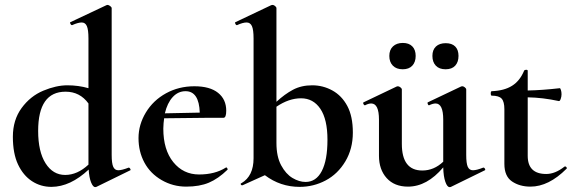

<svg xmlns="http://www.w3.org/2000/svg" viewBox="-20 -745 2324 779"><path d="M246.1 -373Q134.8 -373 134.8 -213.9Q134.8 -129.9 164.8 -82.5Q194.8 -35.2 244.4 -35.2Q293.9 -35.2 338.9 -77.1V-325.2Q304.2 -373 246.1 -373ZM502.9 -64.9Q505.9 -64.9 508.5 -60.1Q511.2 -55.2 508.8 -54.2L371.1 13.2L366.2 14.2Q357.4 14.2 349.6 -4.9Q341.8 -23.9 339.8 -57.1Q265.6 12.7 189 13.2Q145 13.2 109.6 -10Q74.2 -33.2 53.2 -77.6Q32.2 -122.1 32.2 -190.2Q32.2 -258.3 67.6 -306.6Q103 -355 155.5 -377Q208 -398.9 253.2 -398.9Q298.3 -398.9 338.9 -387.2V-588.9Q338.9 -624 332.5 -638.9Q326.2 -653.8 311.5 -653.8Q296.9 -653.8 272.9 -643.1H272Q268.1 -643.1 265.6 -648.4Q263.2 -653.8 265.1 -654.8L412.1 -724.1L416 -725.1Q420.9 -725.1 427 -720.5Q433.1 -715.8 433.1 -711.9V-116.2Q433.1 -82 439.5 -68.1Q445.8 -54.2 460 -54.2Q474.1 -54.2 502 -64.9Z M732.9 -375Q702.6 -375 680.7 -351.1Q658.7 -327.1 648.9 -285.2L790.5 -288.1Q787.6 -375 732.9 -375ZM897.9 -295.9Q897.9 -267.1 886.7 -267.1H825.7L646 -265.1Q643.1 -246.1 642.6 -223.1Q642.6 -137.2 683.1 -87.2Q723.6 -37.1 787.8 -37.1Q852.1 -37.1 896 -64.9L897.9 -65.9Q899.9 -65.9 902.3 -62Q904.8 -58.1 902.8 -56.2Q865.7 -20 827.6 -3.9Q789.6 12.2 735.6 12.2Q681.6 12.2 635.7 -14.4Q589.8 -41 565.9 -85.4Q542 -129.9 542 -184.6Q542 -239.3 571.8 -288.6Q601.6 -337.9 653.6 -366.5Q705.6 -395 768.6 -395Q831.5 -395 864.7 -368.4Q897.9 -341.8 897.9 -295.9Z M1101.6 -312V-165Q1101.6 -109.9 1120.6 -74.5Q1139.6 -39.1 1166.7 -22.9Q1193.8 -6.8 1219.7 -6.8Q1262.7 -6.8 1285.6 -51Q1308.6 -95.2 1308.6 -178Q1308.6 -260.7 1279.8 -303.5Q1251 -346.2 1201.4 -346.2Q1151.9 -346.2 1101.6 -312ZM1195.8 13.2Q1117.2 13.2 1054.7 -34.2L963.9 6.8H961.9Q958 6.8 956.8 2.9Q955.6 -1 960 -2Q1008.8 -30.8 1008.8 -103V-588.9Q1008.8 -624 1002.2 -638.9Q995.6 -653.8 980.5 -653.8Q965.3 -653.8 941.9 -643.1H940.9Q937 -643.1 934.8 -648.4Q932.6 -653.8 934.6 -654.8L1080.6 -724.1L1085.9 -725.1Q1090.8 -725.1 1096.2 -720.5Q1101.6 -715.8 1101.6 -711.9V-332Q1134.8 -362.8 1168.7 -380.9Q1202.6 -398.9 1246.6 -398.9Q1290.5 -398.9 1328.6 -377.9Q1366.7 -356.9 1389.2 -314.9Q1411.6 -272.9 1411.6 -207Q1411.6 -141.1 1381.1 -90.1Q1350.6 -39.1 1301.3 -12.9Q1252 13.2 1195.8 13.2Z M1693.4 -53.2Q1740.7 -53.2 1778.3 -88.9V-259.8Q1778.3 -324.7 1747.6 -325.2Q1736.3 -325.2 1721.2 -317.9H1720.2Q1717.3 -317.9 1715.3 -323.5Q1713.4 -329.1 1716.3 -330.1L1850.6 -394Q1852.5 -395 1856.4 -395Q1860.4 -395 1866 -390.6Q1871.6 -386.2 1871.6 -381.8V-116.2Q1871.6 -82 1877.9 -68.1Q1884.3 -54.2 1898.9 -54.2Q1913.6 -54.2 1940.4 -64.9H1942.4Q1945.3 -64.9 1947.8 -60.1Q1950.2 -55.2 1947.3 -54.2L1809.6 13.2Q1807.6 14.2 1804.2 14.2Q1794.4 14.2 1786.9 -7.3Q1779.3 -28.8 1778.3 -65.9Q1712.4 12.2 1635.3 12.2Q1580.1 12.2 1548.8 -22.5Q1517.6 -57.1 1517.6 -112.8V-259.8Q1517.6 -324.7 1486.3 -325.2Q1475.1 -325.2 1461.4 -317.9H1460.4Q1456.5 -317.9 1454.3 -323.5Q1452.1 -329.1 1455.6 -330.1L1589.4 -394L1594.2 -395Q1599.1 -395 1604.7 -390.6Q1610.4 -386.2 1610.4 -381.8V-161.1Q1610.4 -53.2 1693.4 -53.2ZM1748.3 -478.5Q1734.4 -493.2 1734.4 -518.1Q1734.4 -543 1748.8 -556.4Q1763.2 -569.8 1788.3 -569.8Q1813.5 -569.8 1826.9 -556.4Q1840.3 -543 1840.3 -518.1Q1840.3 -493.2 1826.9 -478.5Q1813.5 -463.9 1787.8 -463.9Q1762.2 -463.9 1748.3 -478.5ZM1574 -478.5Q1559.6 -493.2 1559.6 -518.1Q1559.6 -543 1574.5 -556.9Q1589.4 -570.8 1614.3 -570.8Q1639.2 -570.8 1652.8 -556.9Q1666.5 -543 1666.5 -518.1Q1666.5 -493.2 1652.8 -478.5Q1639.2 -463.9 1613.8 -463.9Q1588.4 -463.9 1574 -478.5Z M2121.1 -112.8Q2121.1 -39.1 2196.3 -39.1Q2232.4 -39.1 2270 -68.8L2272.5 -69.8Q2276.4 -69.8 2278.8 -65.9Q2281.2 -62 2278.3 -60.1Q2206.1 12.2 2132.3 12.2Q2088.4 12.2 2057.4 -8.8Q2026.4 -29.8 2026.4 -80.1V-301.8Q2026.4 -332.5 2015.4 -344.7Q2004.4 -356.9 1975.1 -356.9Q1971.2 -356.9 1971.2 -366Q1971.2 -375 1975.1 -375Q2025.9 -377 2057.6 -397Q2089.4 -417 2106.4 -458Q2108.4 -461.9 2114.7 -461.9Q2121.1 -461.9 2121.1 -458V-377.9Q2179.2 -378.9 2251.5 -387.2Q2253.4 -387.2 2255.9 -379.6Q2258.3 -372.1 2258.3 -362.5Q2258.3 -353 2254.9 -343.5Q2251.5 -334 2247.1 -335Q2182.1 -349.1 2121.1 -350.1Z"/></svg>

Font: Cormorant-Bold
Style: Bold
Weight: 700
Designer: Christian Thalmann (Catharsis Fonts)
Version: Version 3.000